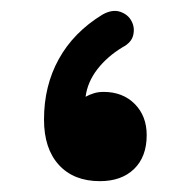

<svg xmlns="http://www.w3.org/2000/svg" viewBox="-20 -306 356 356"><path d="M165.2 29.9Q205.3 29.9 228.6 7.3Q252 -15.3 252 -55.5Q252 -90.9 229.8 -113.3Q207.6 -135.6 172.1 -135.6Q162.2 -135.6 154.1 -133.1Q146 -130.6 138.7 -126.6Q142.2 -153.9 160.6 -177.7Q179.1 -201.5 207.4 -218.5Q224 -227.2 227.1 -241.2Q230.2 -255.2 223.9 -266.8Q217.5 -279.2 202.8 -284.2Q188.1 -289.2 169.6 -278.7Q116.3 -246 89 -196.4Q61.6 -146.9 61.6 -84.4Q61.6 -30.3 89.2 -0.2Q116.7 29.9 165.2 29.9Z"/></svg>

Font: Mikhak VF
Style: Regular
Weight: 100
Designer: Amin Abedi
Version: Version 3.001